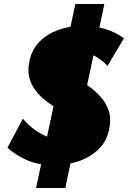

<svg xmlns="http://www.w3.org/2000/svg" viewBox="-20 -803 635 953"><path d="M248 17Q170 17 112 -9Q54 -35 17 -70L94 -214Q117 -185 149 -161.5Q181 -138 214.5 -124.5Q248 -111 275 -111Q308 -111 326 -124.5Q344 -138 348 -157Q353 -183 336.5 -203.5Q320 -224 290.5 -244.5Q261 -265 228 -287.5Q195 -310 168 -339.5Q141 -369 128 -409Q115 -449 127 -504Q139 -559 177 -597Q215 -635 271 -655Q327 -675 393 -675Q450 -675 502.5 -659Q555 -643 595 -613L514 -476Q479 -512 440 -531Q401 -550 368 -550Q351 -550 336.5 -545Q322 -540 312 -531Q302 -522 299 -508Q294 -482 310.5 -461Q327 -440 357 -419Q387 -398 419.5 -375.5Q452 -353 479.5 -322.5Q507 -292 520 -252.5Q533 -213 521 -158Q509 -100 468 -61Q427 -22 369.5 -2.5Q312 17 248 17ZM159 130 354 -783H498L304 130Z"/></svg>

Font: Ysabeau Office Black
Style: Italic
Weight: 900
Italic angle: -12°
Designer: Christian Thalmann (Catharsis Fonts)
Version: Version 2.001;gftools[0.9.30]; featfreeze: tnum,lnum,ss02